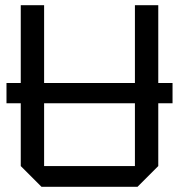

<svg xmlns="http://www.w3.org/2000/svg" viewBox="-20 -720 690 740"><path d="M5 -322V-400H645V-322ZM60 -80V-700H150V-80H500V-700H590V-80L510 0H140Z"/></svg>

Font: Tektur
Style: Regular
Weight: 400
Designer: Adam Jagosz
Foundry: Adam Jagosz
Version: Version 1.005;gftools[0.9.30]